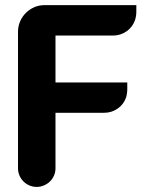

<svg xmlns="http://www.w3.org/2000/svg" viewBox="-20 -735 589 755"><path d="M516.1 -714.8V-689Q516.1 -671.4 510.7 -655.3Q501 -627.9 477.3 -611.6Q453.6 -595.2 424.8 -595.2H198.2V-410.6H480.5V-385.7Q480.5 -376.5 479.2 -367.9Q478 -359.4 475.6 -351.1Q465.8 -323.7 442.1 -307.6Q418.5 -291.5 389.6 -291.5H198.2V-73.2Q198.2 -58.1 192.4 -44.7Q186.5 -31.2 176.5 -21.5Q166.5 -11.7 152.8 -5.9Q139.2 0 124 0Q108.9 0 95.5 -5.9Q82 -11.7 72.3 -21.5Q62.5 -31.2 56.6 -44.7Q50.8 -58.1 50.8 -73.2V-610.4Q50.8 -631.8 59.1 -650.9Q67.4 -669.9 81.5 -684.1Q95.7 -698.2 114.5 -706.5Q133.3 -714.8 154.8 -714.8Z"/></svg>

Font: Millunium
Style: Bold
Weight: 700
Designer: kolcsarzsolt
Foundry: Kolcsar Szilard Zsolt
Version: Version 2.000980; 2016